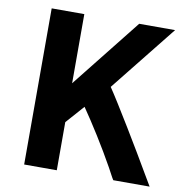

<svg xmlns="http://www.w3.org/2000/svg" viewBox="-82 -822 870 900"><g transform="rotate(10 352.5 -371.5)"><path d="M91.8 0H247.1V-229L323.7 -315.4C373 -244.1 434.6 -146.5 485.4 -55.2C502.4 -24.9 507.3 -12.7 516.1 0H689L657.2 -53.7C596.7 -158.2 473.6 -362.3 428.2 -428.7L679.2 -743.2H508.3L247.1 -414.1V-743.2H91.8Z"/></g></svg>

Font: Merriweather Sans
Style: Bold
Weight: 700
Designer: Eben Sorkin ( eben@eyebytes.com )
Foundry: Eben Sorkin
Version: Version 1.003